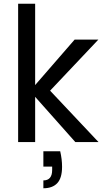

<svg xmlns="http://www.w3.org/2000/svg" viewBox="-20 -760 555 1027"><path d="M302 49Q312 92 312 132Q312 192 286.5 219.5Q261 247 212 247V205Q259 205 259 149V131H212V49ZM77 -740H168V-305L379 -548H506L248 -275L507 0H383L168 -242V0H77Z"/></svg>

Font: Poppins
Style: Regular
Weight: 400
Designer: Ninad Kale (Devanagari), Jonny Pinhorn (Latin)
Foundry: Indian Type Foundry
Version: Version 3.002 2017